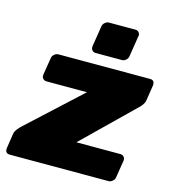

<svg xmlns="http://www.w3.org/2000/svg" viewBox="-126 -789 798 877"><g transform="rotate(15 273.0 -350.0)"><path d="M236.7 -575 252.5 -675Q254.2 -685 262.9 -692.5Q271.7 -700 281.7 -700H406.7Q415.8 -700 422.1 -693.8Q428.3 -687.5 428.3 -678.3Q428.3 -677.5 428.3 -676.7L427.5 -675L411.7 -575Q410 -565 401.7 -557.5Q393.3 -550 383.3 -550H258.3Q249.2 -550 242.9 -556.2Q236.7 -562.5 236.7 -571.7ZM-20.8 -20V-25L-10 -95.8Q-7.5 -115 22.5 -141.7L266.7 -366.7H75Q65.8 -366.7 59.6 -372.9Q53.3 -379.2 53.3 -387.5V-391.7L66.7 -475Q68.3 -485 77.1 -492.5Q85.8 -500 95.8 -500H529.2Q550 -500 550 -480V-475L538.3 -400Q535.8 -380.8 505.8 -354.2L279.2 -133.3H487.5Q496.7 -133.3 502.9 -127.1Q509.2 -120.8 509.2 -112.5V-108.3L495.8 -25Q494.2 -15 485.4 -7.5Q476.7 0 466.7 0H0Q-20.8 0 -20.8 -20Z"/></g></svg>

Font: BoonTook Mon
Style: Italic
Weight: 400
Italic angle: -9°
Designer: Sungsit Sawaiwan
Foundry: FontUni
Version: Version 3.0